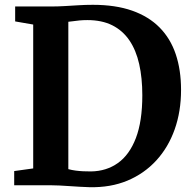

<svg xmlns="http://www.w3.org/2000/svg" viewBox="-20 -770 802 798"><path d="M351.5 8Q332 7.5 311 6.2Q290 5 268.5 3.5Q247 2 227.2 1Q207.5 0 191 0H39V-59L118 -70V-668L43 -681V-743H189.5Q221.5 -743 250 -744.8Q278.5 -746.5 306.5 -748.2Q334.5 -750 366 -750Q460 -750 529 -725.8Q598 -701.5 643.2 -655.8Q688.5 -610 710.5 -544.5Q732.5 -479 732.5 -396.5Q732.5 -307 706 -232.2Q679.5 -157.5 629.5 -103Q579.5 -48.5 509.5 -19.2Q439.5 10 351.5 8ZM358.5 -57.5Q422.5 -58.5 470.2 -92.5Q518 -126.5 544.8 -196.2Q571.5 -266 571.5 -374Q571.5 -446 558.5 -503.8Q545.5 -561.5 517.8 -602.2Q490 -643 446.8 -664.8Q403.5 -686.5 343 -686.5Q325 -686.5 310 -685Q295 -683.5 283.5 -681.8Q272 -680 264 -679.5V-67Q279 -63 294.2 -61Q309.5 -59 325.5 -58.2Q341.5 -57.5 358.5 -57.5Z"/></svg>

Font: Merriweather 20pt
Style: Bold
Weight: 700
Version: Version 2.100